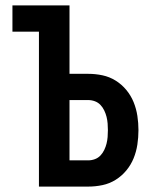

<svg xmlns="http://www.w3.org/2000/svg" viewBox="-20 -690 590 710"><path d="M124 0V-573H26V-670H237V-417H306Q333 -417 359 -411.5Q385 -406 407.5 -392Q430 -378 447 -357.5Q464 -337 474 -312.5Q484 -288 488 -261.5Q492 -235 492 -209Q492 -182 488 -155.5Q484 -129 474 -104.5Q464 -80 447 -59.5Q430 -39 407.5 -25Q385 -11 359 -5.5Q333 0 306 0ZM306 -97Q319 -97 331 -101.5Q343 -106 351.5 -115Q360 -124 365.5 -135.5Q371 -147 374 -159Q377 -171 378 -183.5Q379 -196 379 -209Q379 -221 378 -233.5Q377 -246 374 -258Q371 -270 365.5 -281.5Q360 -293 351.5 -302Q343 -311 331 -315.5Q319 -320 306 -320H237V-97Z"/></svg>

Font: Lode Term
Style: Bold
Weight: 700
Monospace: yes
Designer: Belleve Invis
Foundry: Belleve Invis
Version: Version 29.2.0